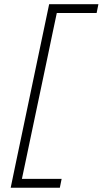

<svg xmlns="http://www.w3.org/2000/svg" viewBox="-20 -782 490 916"><path d="M31 113.5Q43.5 53 55.2 -3Q67 -59 80.5 -123.5L164.5 -524Q178 -589 190 -645.2Q202 -701.5 214.5 -762H449.5L441 -720H251Q240.5 -670 230.2 -621.8Q220 -573.5 208.5 -517.5L127 -130.5Q115.5 -75 105.2 -26.5Q95 22 84.5 71.5H274L265.5 113.5Z"/></svg>

Font: Commissioner ExtraLight
Style: Italic
Weight: 200
Italic angle: -12°
Designer: Kostas Bartsokas
Foundry: Kostas Bartsokas
Version: Version 1.000; ttfautohint (v1.8.3)